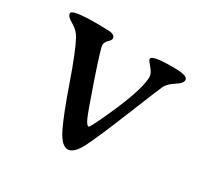

<svg xmlns="http://www.w3.org/2000/svg" viewBox="-109 -595 754 731"><g transform="rotate(30 267.5 -230.0)"><path d="M204.6 -444.8Q204.6 -438 193.4 -427.7Q182.1 -417.5 182.1 -404.1Q182.1 -390.6 221.9 -273.9Q261.7 -157.2 272.7 -133.1Q283.7 -108.9 292 -108.9Q295.9 -108.9 316.9 -153.3Q398.4 -324.7 398.4 -388.2Q398.4 -404.3 381.3 -423.6Q364.3 -442.9 364.3 -448.2Q364.3 -465.8 451.7 -465.8H463.4Q522.9 -465.8 522.9 -446.8Q522.9 -432.1 497.1 -416Q471.2 -399.9 460.9 -380.9Q456.5 -373 399.9 -232.9Q343.3 -92.8 318.1 -43.5Q293 5.9 265.9 5.9Q238.8 5.9 212.9 -46.9Q187 -99.6 146.7 -215.6Q106.4 -331.5 81.1 -378.9Q67.4 -404.3 41 -418.7Q14.6 -433.1 14.6 -447.3Q14.6 -464.8 123 -464.8L169.9 -463.9Q204.6 -463.9 204.6 -444.8Z"/></g></svg>

Font: Averia Serif Libre Light
Style: Regular
Weight: 300
Version: Version 1.002